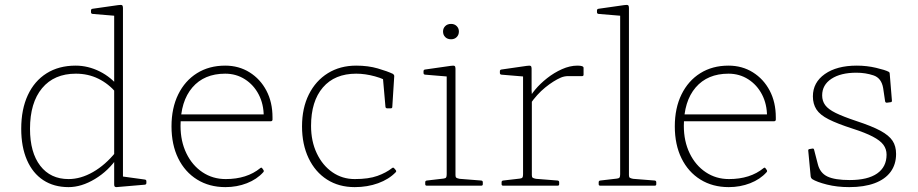

<svg xmlns="http://www.w3.org/2000/svg" viewBox="-20 -761 3764 787"><path d="M448 -162V-602H484V-162ZM458 -379Q425 -418 383 -438.5Q341 -459 291 -459Q202 -459 152.5 -399.5Q103 -340 103 -233Q103 -136 145 -81.5Q187 -27 261 -27Q311 -27 361.5 -56Q412 -85 454 -137L462 -116Q425 -61 369.5 -27.5Q314 6 261 6Q201 6 157.5 -22.5Q114 -51 90.5 -105Q67 -159 67 -233Q67 -313 94 -371Q121 -429 171 -460.5Q221 -492 290 -492Q341 -492 389 -468Q437 -444 471 -400ZM448 -576V-720L467 -695L359 -704Q353 -705 353 -711V-718Q353 -724 359 -725L464 -740Q477 -742 480.5 -739.5Q484 -737 484 -729V-576ZM484 -162V-14L465 -40L574 -25Q580 -24 580 -18V-11Q580 -5 574 -4L457 6Q453 6 450.5 4Q448 2 448 -5V-116V-125V-162Z M904 6Q838 6 788 -25Q738 -56 710.5 -112Q683 -168 683 -243Q683 -318 710.5 -374Q738 -430 787.5 -461Q837 -492 903 -492Q959 -492 1003 -464.5Q1047 -437 1072 -389.5Q1097 -342 1097 -280Q1097 -277 1097 -274.5Q1097 -272 1097 -270Q1096 -264 1090 -264H705V-292H1074L1059 -273Q1060 -275 1060.5 -278Q1061 -281 1061 -284Q1061 -334 1040.5 -373.5Q1020 -413 984 -436Q948 -459 903 -459Q817 -459 768.5 -402.5Q720 -346 720 -245Q720 -182 744 -132.5Q768 -83 810 -55Q852 -27 905 -27Q992 -27 1047 -72Q1052 -76 1055 -71L1060 -64Q1063 -59 1059 -55Q1033 -26 992 -10Q951 6 904 6Z M1434 6Q1369 6 1320.5 -25Q1272 -56 1245 -112.5Q1218 -169 1218 -243Q1218 -318 1246 -374Q1274 -430 1324 -461Q1374 -492 1440 -492Q1489 -492 1528.5 -480.5Q1568 -469 1591 -458Q1596 -454 1596 -449L1588 -323Q1588 -317 1582 -317H1567Q1561 -317 1560 -323L1549 -448L1579 -420Q1557 -437 1517 -448Q1477 -459 1440 -459Q1352 -459 1303.5 -402.5Q1255 -346 1255 -245Q1255 -182 1278.5 -132.5Q1302 -83 1342.5 -55Q1383 -27 1434 -27Q1491 -27 1527 -40Q1563 -53 1587 -72Q1592 -76 1596 -71L1602 -64Q1606 -59 1602 -55Q1574 -26 1530 -10Q1486 6 1434 6Z M1811 0V-327H1847V0ZM1729 0Q1723 0 1723 -6V-14Q1723 -20 1729 -21L1798 -29Q1806 -30 1808.5 -33.5Q1811 -37 1811 -47V-180H1847V-43Q1847 -35 1850.5 -32.5Q1854 -30 1864 -28L1953 -21Q1959 -20 1959 -14V-6Q1959 0 1953 0ZM1811 -327V-471L1830 -446L1722 -455Q1716 -456 1716 -462V-469Q1716 -475 1722 -476L1827 -491Q1840 -493 1843.5 -490.5Q1847 -488 1847 -480V-327ZM1829 -600Q1814 -600 1805 -609Q1796 -618 1796 -632Q1796 -645 1805 -654Q1814 -663 1829 -663Q1843 -663 1852 -654Q1861 -645 1861 -632Q1861 -618 1852 -609Q1843 -600 1829 -600Z M2124 0V-327H2160V0ZM2372 -455Q2372 -449 2366 -449H2308Q2301 -449 2293.5 -447.5Q2286 -446 2279 -443Q2249 -430 2215 -402.5Q2181 -375 2152 -333L2146 -351Q2154 -370 2174 -394Q2194 -418 2222.5 -440.5Q2251 -463 2283.5 -477.5Q2316 -492 2347 -492Q2372 -492 2372 -483ZM2042 0Q2036 0 2036 -6V-14Q2036 -20 2042 -21L2111 -29Q2119 -30 2121.5 -33.5Q2124 -37 2124 -47V-180H2160V-43Q2160 -35 2163.5 -32.5Q2167 -30 2177 -28L2266 -21Q2272 -20 2272 -14V-6Q2272 0 2266 0ZM2124 -327V-471L2143 -446L2035 -455Q2029 -456 2029 -462V-469Q2029 -475 2035 -476L2139 -491Q2152 -493 2155.5 -490.5Q2159 -488 2159 -480V-392L2160 -374V-327Z M2522 0V-576H2558V0ZM2440 0Q2434 0 2434 -6V-14Q2434 -20 2440 -21L2509 -29Q2517 -30 2519.5 -33.5Q2522 -37 2522 -47V-180H2558V-43Q2558 -35 2561.5 -32.5Q2565 -30 2575 -28L2664 -21Q2670 -20 2670 -14V-6Q2670 0 2664 0ZM2522 -576V-720L2541 -695L2433 -704Q2427 -705 2427 -711V-718Q2427 -724 2433 -725L2538 -740Q2551 -742 2554.5 -739.5Q2558 -737 2558 -729V-576Z M2967 6Q2901 6 2851 -25Q2801 -56 2773.5 -112Q2746 -168 2746 -243Q2746 -318 2773.5 -374Q2801 -430 2850.5 -461Q2900 -492 2966 -492Q3022 -492 3066 -464.5Q3110 -437 3135 -389.5Q3160 -342 3160 -280Q3160 -277 3160 -274.5Q3160 -272 3160 -270Q3159 -264 3153 -264H2768V-292H3137L3122 -273Q3123 -275 3123.5 -278Q3124 -281 3124 -284Q3124 -334 3103.5 -373.5Q3083 -413 3047 -436Q3011 -459 2966 -459Q2880 -459 2831.5 -402.5Q2783 -346 2783 -245Q2783 -182 2807 -132.5Q2831 -83 2873 -55Q2915 -27 2968 -27Q3055 -27 3110 -72Q3115 -76 3118 -71L3123 -64Q3126 -59 3122 -55Q3096 -26 3055 -10Q3014 6 2967 6Z M3490 -265Q3554 -244 3589 -225Q3624 -206 3638.5 -184Q3653 -162 3653 -130Q3653 -87 3630.5 -56.5Q3608 -26 3565 -10Q3522 6 3461 6Q3411 6 3369.5 -4.5Q3328 -15 3309 -27Q3304 -31 3303 -37L3293 -143Q3292 -149 3298 -150L3310 -152Q3316 -153 3317 -147L3332 -89Q3341 -52 3371.5 -37.5Q3402 -23 3463 -23Q3537 -23 3575.5 -50Q3614 -77 3614 -127Q3614 -150 3601 -167.5Q3588 -185 3557.5 -201Q3527 -217 3474 -234Q3412 -254 3376.5 -272Q3341 -290 3326.5 -312.5Q3312 -335 3312 -366Q3312 -423 3361 -457.5Q3410 -492 3492 -492Q3533 -492 3571 -483Q3609 -474 3622 -467Q3627 -465 3627 -458L3636 -348Q3636 -342 3630 -342L3615 -340Q3609 -340 3608 -346L3600 -400Q3593 -441 3560.5 -452Q3528 -463 3490 -463Q3426 -463 3388 -438Q3350 -413 3350 -370Q3350 -347 3362.5 -330Q3375 -313 3405.5 -298Q3436 -283 3490 -265Z"/></svg>

Font: Hahmlet Thin
Style: Regular
Weight: 250
Version: Version 1.002